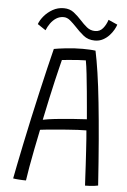

<svg xmlns="http://www.w3.org/2000/svg" viewBox="-58 -899 629 949"><g transform="rotate(5 256.0 -425.0)"><path d="M107.5 7.5Q99.5 7.5 90.5 7.2Q81.5 7 72.8 6.2Q64 5.5 56.2 4.8Q48.5 4 43.5 3Q48 -20 57 -66Q66 -112 78.8 -172.5Q91.5 -233 106 -300Q120.5 -367 135.8 -433Q151 -499 164.5 -556Q178 -613 188 -652Q205.5 -655.5 245.8 -660.2Q286 -665 330 -665Q345 -665 362.5 -664.2Q380 -663.5 394 -661.5Q403.5 -617.5 413 -553.8Q422.5 -490 431.2 -406.8Q440 -323.5 448.5 -221.5Q457 -119.5 465 1.5Q457 3.5 445.8 4.8Q434.5 6 422.8 6.8Q411 7.5 400.5 7.5Q399.5 -7 398.2 -34Q397 -61 395 -94.8Q393 -128.5 391 -162Q389 -195.5 387 -223Q385 -250.5 383.5 -265Q367.5 -265 341.5 -263.8Q315.5 -262.5 285.8 -260.2Q256 -258 228.2 -255.5Q200.5 -253 180.5 -251Q160.5 -249 155 -248Q145 -199.5 135.2 -150.2Q125.5 -101 118.2 -59.5Q111 -18 107.5 7.5ZM164 -298.5Q187 -303.5 225.2 -307.8Q263.5 -312 305.5 -315.2Q347.5 -318.5 381 -320Q379.5 -338.5 376.2 -375.8Q373 -413 368.8 -457.2Q364.5 -501.5 360 -542.5Q355.5 -583.5 350.5 -609.5Q337 -609.5 312.5 -608Q288 -606.5 265 -604.2Q242 -602 232.5 -601Q229.5 -589 223 -562.8Q216.5 -536.5 207.2 -496.8Q198 -457 187 -407Q176 -357 164 -298.5ZM98.5 -767.5Q105.5 -787.5 122.8 -808Q140 -828.5 165 -842.8Q190 -857 220 -857Q249.5 -857 270.2 -840.8Q291 -824.5 308.5 -805Q324.5 -787 342.2 -772.5Q360 -758 383.5 -758Q407 -758 422 -776Q437 -794 445 -819L490 -799Q487 -788.5 478.8 -773.8Q470.5 -759 457.5 -744.8Q444.5 -730.5 426.5 -720.8Q408.5 -711 385.5 -711Q352.5 -711 329 -730.2Q305.5 -749.5 286.5 -770.5Q271 -787 255.5 -800Q240 -813 223 -813Q202.5 -813 186.2 -802.5Q170 -792 158.2 -775.5Q146.5 -759 139 -740.5Z"/></g></svg>

Font: Grandstander Thin ExtraLight
Style: Regular
Weight: 250
Version: Version 1.200